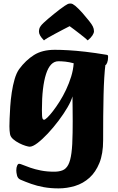

<svg xmlns="http://www.w3.org/2000/svg" viewBox="-20 -800 656 1064"><path d="M304.8 244Q260.5 244 222.7 237.2Q184.9 230.3 153 219Q121.2 207.7 93.9 195.9Q78.6 189.4 74.4 172.7Q70.3 156 70.3 144.5Q70.3 128.2 75 117.9Q79.6 107.6 85.9 107.6Q91.9 107.6 107.6 114.2Q123.3 120.8 148.4 129.5Q173.4 138.3 206.7 144.9Q240.1 151.5 280.3 151.5Q307.3 151.5 326.6 143.8Q346 136.2 358.1 113.6Q370.2 91 375.9 48Q381.7 5.1 382.4 -66.2Q383.2 -90.8 382.9 -127.1Q382.7 -163.5 382.4 -201.1Q382.1 -238.7 381.6 -265.9Q374.7 -240.2 353.8 -204.5Q332.9 -168.7 304.3 -130.8Q275.7 -92.8 245 -60.1Q214.3 -27.4 187.7 -7.2Q161.1 13 144.4 13Q138.1 13 121.5 8Q105 3 86 -6.7Q67.1 -16.3 52.6 -29Q38.2 -41.7 35.5 -57Q32.2 -76.3 32.2 -100Q32.2 -112.4 33.2 -141.8Q34.2 -171.1 36.7 -209.4Q39.2 -247.8 45.2 -287.8Q51.2 -327.8 61.2 -361.9Q71.2 -396 86.2 -417Q122.5 -466.2 168.3 -495.1Q214.2 -524 283.8 -524Q317.8 -524 358.7 -521.6Q399.6 -519.3 452.5 -513.3Q505.3 -507.3 572.7 -496Q576 -495.2 577.5 -493.5Q579 -491.7 579 -484Q579 -465.7 573.9 -452.6Q568.7 -439.6 564 -439.6Q560.5 -412.8 557.9 -370.5Q555.2 -328.2 553.9 -273.9Q552.5 -219.7 552 -155.8Q551.5 -92 551.5 -21.9Q551.5 52.3 530.9 103.1Q510.2 153.9 476.2 184.7Q440.9 216.7 395.8 230.4Q350.7 244 304.8 244ZM224.6 -136.4Q229.5 -136.4 242.9 -149.1Q256.2 -161.8 273.8 -184.7Q291.5 -207.6 310.5 -237.7Q329.5 -267.7 346.2 -303Q362.8 -338.3 374.4 -375.6Q385.9 -412.9 388.3 -449.4Q363.4 -456.1 342.1 -458.4Q320.9 -460.6 304 -460.6Q257.9 -460.6 235.1 -389.6Q212.3 -318.5 212.3 -191.7Q212.3 -153.9 215.1 -145.2Q217.8 -136.4 224.6 -136.4ZM223.7 -576.1Q209.1 -591 202.5 -602.9Q195.9 -614.8 195.9 -624Q195.9 -631.8 197.7 -640Q199.6 -648.1 206.2 -656.6Q210.2 -662.6 221.3 -673.2Q232.4 -683.8 247.4 -696.5Q262.5 -709.2 279.1 -722.7Q295.7 -736.1 311.2 -748Q326.7 -759.8 338.5 -767.6Q349.3 -774.6 355.2 -777.5Q361.1 -780.4 369.4 -780.4Q377.5 -780.4 382.8 -777.5Q388.2 -774.6 397.3 -767.6Q416.8 -750.9 437.1 -727.9Q457.3 -704.9 473.6 -684.3Q489.8 -663.8 494.5 -653.3Q497.8 -646.6 499.3 -640.1Q500.8 -633.6 500.8 -626.6Q500.8 -617.3 492.4 -604Q484 -590.7 466.2 -576.1Q462.4 -580.4 450.4 -590.1Q438.4 -599.8 422.9 -612Q407.4 -624.2 392 -635.7Q376.6 -647.3 365.9 -655Q350.7 -647.5 329.1 -636Q307.5 -624.5 285.3 -612.8Q263 -601.1 246.1 -591.1Q229.2 -581.2 223.7 -576.1Z"/></svg>

Font: Briem Hand Thin
Style: Regular
Weight: 100
Designer: Gunnlaugur SE Briem, Eben Sorkin
Foundry: Sorkin Type Co.
Version: Version 1.003